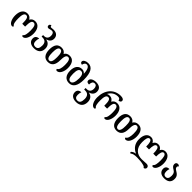

<svg xmlns="http://www.w3.org/2000/svg" viewBox="553 -2941 5341 5341"><g transform="rotate(45 3224.0 -270.0)"><path d="M196 9C220 9 233 -5 234 -27C182 -50 167 -144 167 -266C167 -393 185 -489 260 -489C332 -489 352 -420 352 -240H464C464 -417 484 -489 556 -489C628 -489 650 -401 650 -266C650 -148 635 -51 584 -27C584 -5 596 9 621 9C709 9 770 -125 770 -266C770 -435 697 -547 561 -547C491 -547 440 -517 408 -457C375 -517 324 -547 258 -547C123 -547 47 -441 47 -266C47 -124 107 9 196 9Z M1060 13C1212 13 1296 -65 1296 -205C1296 -318 1231 -386 1134 -401V-405C1222 -429 1275 -486 1275 -574C1275 -678 1204 -741 1089 -741C1050 -741 1025 -733 999 -733C973 -733 962 -745 958 -783C918 -777 898 -755 898 -723C898 -688 921 -665 953 -665C970 -665 990 -670 1010 -677C1032 -683 1052 -687 1071 -687C1126 -687 1156 -645 1156 -570C1156 -472 1100 -428 1023 -428H984V-369H1022C1121 -369 1176 -319 1176 -206C1176 -93 1138 -43 1060 -43C990 -43 955 -84 955 -165C955 -212 964 -255 977 -282C888 -278 846 -232 846 -158C846 -54 924 13 1060 13Z M1602 10C1743 10 1817 -82 1817 -269C1817 -402 1839 -490 1909 -490C1985 -490 2003 -397 2003 -269C2003 -147 1978 -55 1920 -35C1920 -9 1932 9 1962 9C2058 9 2123 -123 2123 -267C2123 -451 2046 -547 1917 -547C1841 -547 1791 -517 1758 -459C1727 -516 1672 -547 1599 -547C1461 -547 1389 -456 1389 -269C1389 -86 1466 10 1602 10ZM1603 -46C1531 -46 1509 -136 1509 -269C1509 -401 1529 -490 1602 -490C1676 -490 1696 -403 1696 -269C1696 -143 1679 -46 1603 -46Z M2437 10C2582 10 2666 -109 2666 -350C2666 -632 2586 -765 2428 -765C2381 -765 2349 -758 2324 -743C2284 -725 2263 -697 2263 -668C2263 -634 2285 -614 2331 -608C2343 -669 2373 -711 2422 -711C2496 -711 2541 -630 2546 -468C2515 -506 2475 -527 2423 -527C2292 -527 2215 -431 2215 -261C2215 -89 2294 10 2437 10ZM2438 -46C2367 -46 2334 -111 2334 -259C2334 -408 2366 -469 2438 -469C2504 -469 2546 -418 2546 -284C2546 -131 2507 -46 2438 -46Z M2946 243C3096 243 3182 160 3182 10C3182 -109 3117 -180 3018 -196V-200C3106 -225 3160 -285 3160 -374C3160 -485 3087 -547 2956 -547C2850 -547 2762 -501 2762 -426C2762 -378 2794 -358 2860 -358C2860 -447 2890 -494 2952 -494C3011 -494 3042 -450 3042 -371C3042 -269 2984 -223 2908 -223H2862V-165H2907C3004 -165 3061 -107 3061 11C3061 132 3024 187 2947 187C2876 187 2840 147 2840 68C2840 20 2849 -27 2862 -56C2775 -51 2731 -4 2731 69C2731 177 2809 243 2946 243Z M3424 9C3447 9 3459 -6 3460 -30C3408 -52 3393 -144 3393 -266C3393 -393 3411 -489 3486 -489C3558 -489 3578 -420 3578 -240H3690C3690 -416 3710 -489 3782 -489C3854 -489 3876 -401 3876 -266C3876 -148 3861 -54 3810 -30C3810 -7 3822 9 3847 9C3935 9 3996 -125 3996 -266C3996 -435 3923 -547 3787 -547C3717 -547 3666 -517 3634 -457C3603 -517 3555 -547 3488 -547C3458 -547 3422 -540 3399 -526C3455 -632 3549 -694 3666 -694C3723 -694 3749 -671 3755 -622C3807 -628 3835 -647 3835 -686C3835 -734 3791 -762 3710 -762C3444 -762 3273 -558 3273 -266C3273 -127 3331 9 3424 9Z M4303 10C4444 10 4518 -82 4518 -269C4518 -402 4540 -490 4610 -490C4686 -490 4704 -397 4704 -269C4704 -147 4679 -55 4621 -35C4621 -9 4633 9 4663 9C4759 9 4824 -123 4824 -267C4824 -451 4747 -547 4618 -547C4542 -547 4492 -517 4459 -459C4428 -516 4373 -547 4300 -547C4162 -547 4090 -456 4090 -269C4090 -86 4167 10 4303 10ZM4304 -46C4232 -46 4210 -136 4210 -269C4210 -401 4230 -490 4303 -490C4377 -490 4397 -403 4397 -269C4397 -143 4380 -46 4304 -46Z M5573 209C5612 206 5640 176 5640 141C5640 96 5606 67 5547 67C5495 67 5428 76 5364 76C5183 76 5038 -29 5038 -268C5038 -391 5053 -489 5122 -489C5185 -489 5205 -406 5205 -262H5317C5317 -403 5338 -489 5400 -489C5464 -489 5484 -406 5484 -262H5596C5596 -403 5617 -489 5679 -489C5747 -489 5763 -390 5763 -266C5763 -150 5749 -57 5700 -32C5700 -9 5712 9 5737 9C5822 9 5883 -126 5883 -266C5883 -432 5814 -547 5685 -547C5622 -547 5573 -520 5541 -457C5510 -517 5464 -547 5401 -547C5337 -547 5291 -517 5259 -457C5226 -517 5178 -547 5118 -547C4987 -547 4918 -436 4918 -267C4918 -107 4996 14 5147 79C5088 82 5024 114 5000 154L5031 185C5077 144 5136 130 5237 130C5332 130 5430 139 5485 155C5541 168 5567 187 5573 209Z M6182 10C6321 10 6403 -51 6403 -184C6403 -286 6356 -328 6262 -383C6222 -407 6207 -427 6207 -463C6207 -487 6218 -501 6237 -507C6228 -532 6205 -546 6174 -546C6129 -546 6102 -517 6102 -471C6102 -413 6133 -382 6204 -341C6262 -308 6282 -263 6282 -186C6282 -89 6246 -46 6183 -46C6119 -46 6088 -91 6088 -169C6088 -207 6094 -249 6107 -278C6019 -278 5974 -235 5974 -160C5974 -55 6051 10 6182 10Z"/></g></svg>

Font: Noto Serif Georgian SemiCondensed Semi
Style: Regular
Weight: 600
Width: 4
Designer: Monotype Design Team
Foundry: Monotype Imaging Inc.
Version: Version 1.901